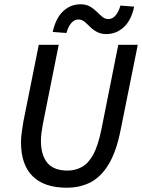

<svg xmlns="http://www.w3.org/2000/svg" viewBox="-20 -864 663 896"><path d="M291 12Q187 12 132.5 -41.5Q78 -95 78 -200Q78 -222 81.5 -246.5Q85 -271 89 -296L161 -655H254L180 -285Q176 -263 173.5 -244Q171 -225 171 -207Q171 -140 201 -104Q231 -68 295 -68Q332 -68 362.5 -85Q393 -102 415.5 -143.5Q438 -185 453 -259L532 -655H623L543 -258Q523 -157 487.5 -98Q452 -39 403 -13.5Q354 12 291 12ZM476 -705Q451 -705 432.5 -715Q414 -725 400.5 -738.5Q387 -752 374.5 -762.5Q362 -773 346 -773Q328 -773 313.5 -757.5Q299 -742 290 -710L226 -715Q240 -779 274.5 -811.5Q309 -844 356 -844Q382 -844 400 -833.5Q418 -823 431.5 -809.5Q445 -796 457.5 -785.5Q470 -775 486 -775Q504 -775 518.5 -791Q533 -807 542 -838L606 -833Q593 -770 558 -737.5Q523 -705 476 -705Z"/></svg>

Font: Source Sans 3 Medium
Style: Italic
Weight: 500
Italic angle: -11°
Designer: Paul D. Hunt
Foundry: Adobe
Version: Version 3.052;hotconv 1.1.0;makeotfexe 2.6.0